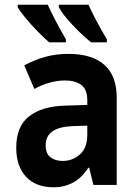

<svg xmlns="http://www.w3.org/2000/svg" viewBox="-20 -786 570 816"><path d="M208 10Q133 10 91 -34.5Q49 -79 49 -158Q49 -249 103.5 -291.5Q158 -334 254 -337L351 -340V-360Q351 -406 325.5 -425Q300 -444 256 -444Q223 -444 190 -434.5Q157 -425 126 -408L83 -508Q125 -531 171 -544Q217 -557 271 -557Q371 -557 423.5 -510.5Q476 -464 476 -371V0H377L359 -73H355Q327 -29 289.5 -9.5Q252 10 208 10ZM246 -102Q288 -102 319.5 -129.5Q351 -157 351 -214V-252L290 -250Q174 -246 174 -169Q174 -133 194.5 -117.5Q215 -102 246 -102ZM367 -606Q342 -626 313.5 -654Q285 -682 262 -709.5Q239 -737 230 -756V-766H356Q367 -741 388.5 -700Q410 -659 434 -619V-606ZM189 -606Q168 -624 140 -652.5Q112 -681 88.5 -709.5Q65 -738 55 -756V-766H183Q196 -737 216 -698.5Q236 -660 260 -619V-606Z"/></svg>

Font: Noto Sans Mono Condensed
Style: Bold
Weight: 700
Width: 3
Designer: Monotype Design Team
Foundry: Monotype Imaging Inc.
Version: Version 2.014